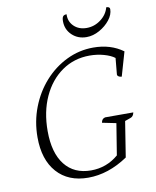

<svg xmlns="http://www.w3.org/2000/svg" viewBox="-93 -922 817 1006"><g transform="rotate(-10 315.0 -419.5)"><path d="M127 -265Q127 -149 176.5 -86Q226 -23 316 -23Q399 -23 462 -77L489 -244L415 -259Q418 -280 436 -284H586Q582 -263 567 -258L536 -247L506 -58Q402 12 295 12Q189 12 129 -55.5Q69 -123 69 -242Q69 -326 98 -401Q127 -476 178 -533Q229 -590 296 -622.5Q363 -655 438 -655Q530 -655 596 -607L559 -479Q549 -479 542 -484Q535 -489 536 -496L544 -581Q523 -597 487 -607Q451 -617 412 -617Q329 -617 264.5 -572Q200 -527 163.5 -447.5Q127 -368 127 -265ZM414 -715Q368 -715 337 -744.5Q306 -774 306 -818Q306 -836 311.5 -843.5Q317 -851 331 -851Q329 -813 355 -787.5Q381 -762 423 -762Q464 -762 498 -787.5Q532 -813 542 -851Q561 -851 561 -838Q561 -809 539 -781Q517 -753 483 -734Q449 -715 414 -715Z"/></g></svg>

Font: Petrona ExtraLight
Style: Italic
Weight: 200
Italic angle: -9°
Designer: Ringo R. Seeber
Foundry: Ringo R. Seeber
Version: Version 2.001; ttfautohint (v1.8.3)